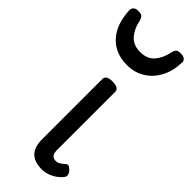

<svg xmlns="http://www.w3.org/2000/svg" viewBox="-325 -866 910 910"><g transform="rotate(45 130.0 -410.5)"><path d="M193 17Q167 17 148 10Q129 3 117 -10Q105 -23 99.5 -42.5Q94 -62 94 -86V-489Q94 -502 104.5 -508.5Q115 -515 136 -515Q158 -515 169 -508.5Q180 -502 180 -489V-96Q180 -83 184 -74.5Q188 -66 195 -62Q202 -58 211 -58Q222 -58 230 -62Q238 -66 245 -72Q252 -78 260 -84Q267 -89 275.5 -83.5Q284 -78 293 -68Q298 -61 300 -52Q302 -43 296 -35Q285 -20 268 -8Q251 4 231.5 10.5Q212 17 193 17ZM130 -618Q51 -618 4.5 -668.5Q-42 -719 -46 -809Q-47 -821 -39 -829.5Q-31 -838 -12 -838Q7 -838 14 -830Q21 -822 24 -809Q33 -764 58.5 -735Q84 -706 130 -706Q177 -706 202 -735Q227 -764 236 -809Q239 -823 245.5 -830.5Q252 -838 271 -838Q290 -838 299 -829.5Q308 -821 306 -809Q304 -752 281 -709Q258 -666 219 -642Q180 -618 130 -618Z"/></g></svg>

Font: Playwrite ES Deco
Style: Regular
Weight: 400
Designer: Veronika Burian, José Scaglione
Foundry: TypeTogether
Version: Version 1.002